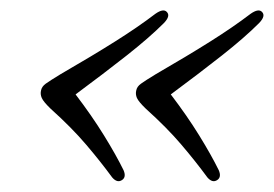

<svg xmlns="http://www.w3.org/2000/svg" viewBox="-20 -418 517 362"><path d="M57.5 -248Q59 -255 66.2 -260.2Q73.5 -265.5 94 -278Q154.5 -313 197 -339.8Q239.5 -366.5 273 -392Q288 -402.5 294.5 -395.5Q302 -388 289 -374.5Q261.5 -347 219 -313.5Q176.5 -280 122.5 -240Q153 -200 176 -162.8Q199 -125.5 213 -97Q218.5 -84 210 -78.5Q201 -72.5 191.5 -83.5Q169.5 -113.5 142.5 -145.2Q115.5 -177 75.5 -213Q62 -226 58.8 -233.2Q55.5 -240.5 57.5 -248ZM237 -248Q238.5 -255 245.8 -260.2Q253 -265.5 273.5 -278Q334 -313 376.5 -339.8Q419 -366.5 452.5 -392Q467.5 -402.5 474 -395.5Q481.5 -388 468.5 -374.5Q441 -347 398.5 -313.5Q356 -280 302 -240Q332.5 -200 355.5 -162.8Q378.5 -125.5 392.5 -97Q398 -84 389.5 -78.5Q380.5 -72.5 371 -83.5Q349 -113.5 322 -145.2Q295 -177 255 -213Q241.5 -226 238.2 -233.2Q235 -240.5 237 -248Z"/></svg>

Font: Fraunces 72pt Soft Light
Style: Italic
Weight: 300
Italic angle: -16°
Version: Version 1.000;[b76b70a41]